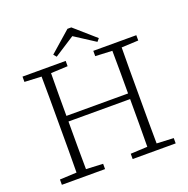

<svg xmlns="http://www.w3.org/2000/svg" viewBox="-146 -986 1102 1124"><g transform="rotate(-20 405.0 -423.5)"><path d="M491 -641V-674H759V-641L654 -636Q653 -569 653 -501.5Q653 -434 653 -366V-308Q653 -243 653 -175Q653 -107 654 -38L759 -33V0H491V-33L596 -38Q597 -107 597 -180Q597 -253 597 -335H213Q213 -246 213 -174.5Q213 -103 214 -38L319 -33V0H50V-33L155 -38Q156 -106 156 -174Q156 -242 156 -308V-366Q156 -433 156 -501Q156 -569 155 -636L50 -641V-674H319V-641L214 -636Q213 -569 213 -502Q213 -435 213 -370H597Q597 -441 597 -506.5Q597 -572 596 -636ZM417 -847 547 -733 532 -715 405 -797 278 -715 263 -733 393 -847Z"/></g></svg>

Font: Source Serif 4 SmText Light
Style: Regular
Weight: 300
Designer: Frank Grießhammer
Foundry: Adobe
Version: Version 4.005;hotconv 1.1.0;makeotfexe 2.6.0